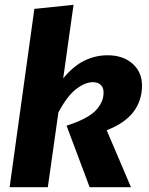

<svg xmlns="http://www.w3.org/2000/svg" viewBox="-20 -779 622 799"><path d="M20 0 123 -742 286 -759 243 -453Q285 -504 331 -526.5Q377 -549 428 -549Q492 -549 531.5 -514Q571 -479 571 -423Q571 -360 535 -313Q499 -266 424 -237L525 0H353L257 -256Q344 -284 377.5 -318.5Q411 -353 411 -394Q411 -415 399 -426Q387 -437 366 -437Q334 -437 296.5 -408Q259 -379 223 -311L179 0Z"/></svg>

Font: Szlgxwxxxixliatcpuztgldltzi
Style: Regular
Weight: 700
Italic angle: -8°
Designer: Carrois Corporate & Edenspiekermann
Foundry: Carrois Corporate GbR & Edenspiekermann AG
Version: Version 2.001